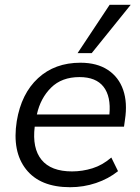

<svg xmlns="http://www.w3.org/2000/svg" viewBox="-20 -773 584 802"><path d="M273 9Q148 9 89 -65.5Q30 -140 50 -267Q69 -382 139 -446.5Q209 -511 316 -511Q385 -511 430.5 -481Q476 -451 494.5 -397.5Q513 -344 502 -273L498 -244H125Q114 -154 153.5 -105.5Q193 -57 281 -57Q324 -57 366 -70Q408 -83 445 -115L473 -58Q433 -26 381 -8.5Q329 9 273 9ZM312 -451Q238 -451 193.5 -407Q149 -363 134 -295H437Q444 -370 412.5 -410.5Q381 -451 312 -451ZM304 -551 438 -753H526L363 -551Z"/></svg>

Font: Mulish
Style: Italic
Weight: 400
Italic angle: -9°
Designer: Vernon Adams
Foundry: Vernon Adams
Version: Version 3.603; ttfautohint (v1.8.3)